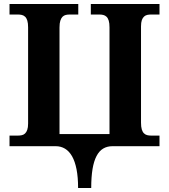

<svg xmlns="http://www.w3.org/2000/svg" viewBox="-20 -734 849 964"><path d="M780.8 -713.9V-661.1H738.8Q728.5 -661.1 719.5 -659.2Q710.4 -657.2 703.4 -650.9Q696.3 -644.5 692.1 -632.8Q688 -621.1 688 -601.1V-118.2Q688 -96.7 691.9 -84Q695.8 -71.3 702.9 -64.5Q710 -57.6 719.2 -55.4Q728.5 -53.2 738.8 -53.2H780.8V0H544.9Q518.1 0 498 12Q478 23.9 464.6 49.6Q451.2 75.2 444.6 114.7Q438 154.3 438 210H372.1Q372.1 155.8 364.3 116Q356.4 76.2 341.8 50.5Q327.1 24.9 306.4 12.5Q285.6 0 259.8 0H27.8V-53.2H69.8Q80.1 -53.2 89.4 -55.2Q98.6 -57.1 105.7 -63.7Q112.8 -70.3 116.9 -82.3Q121.1 -94.2 121.1 -113.8V-596.2Q121.1 -617.7 117.2 -630.4Q113.3 -643.1 106.2 -649.9Q99.1 -656.7 89.8 -658.9Q80.6 -661.1 69.8 -661.1H27.8V-713.9H373V-661.1H330.1Q319.3 -661.1 310.1 -658.9Q300.8 -656.7 293.9 -649.9Q287.1 -643.1 283 -630.4Q278.8 -617.7 278.8 -596.2V-61H529.8V-596.2Q529.8 -617.7 525.9 -630.4Q522 -643.1 514.9 -649.9Q507.8 -656.7 498.5 -658.9Q489.3 -661.1 479 -661.1H436V-713.9Z"/></svg>

Font: Droids
Style: b
Weight: 700
Foundry: Ascender Corporation
Version: Version 1.00 build 113